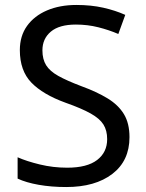

<svg xmlns="http://www.w3.org/2000/svg" viewBox="-20 -744 589 774"><path d="M502 -191Q502 -96 433 -43Q364 10 247 10Q187 10 136 1Q85 -8 51 -24V-110Q87 -94 140.5 -81Q194 -68 251 -68Q331 -68 371.5 -99Q412 -130 412 -183Q412 -218 397 -242Q382 -266 345.5 -286.5Q309 -307 244 -330Q153 -363 106.5 -411Q60 -459 60 -542Q60 -599 89 -639.5Q118 -680 169.5 -702Q221 -724 288 -724Q347 -724 396 -713Q445 -702 485 -684L457 -607Q420 -623 376.5 -634Q333 -645 286 -645Q219 -645 185 -616.5Q151 -588 151 -541Q151 -505 166 -481Q181 -457 215 -438Q249 -419 307 -397Q370 -374 413.5 -347.5Q457 -321 479.5 -284Q502 -247 502 -191Z"/></svg>

Font: Noto Sans Old South Arabian
Style: Regular
Weight: 400
Designer: Monotype Design Team
Foundry: Monotype Imaging Inc.
Version: Version 2.001; ttfautohint (v1.8.4.7-5d5b)